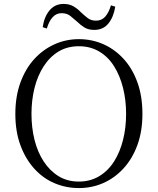

<svg xmlns="http://www.w3.org/2000/svg" viewBox="-20 -941 802 976"><path d="M197 -803Q205 -857 232.5 -889Q260 -921 303 -921Q333 -921 354 -908.5Q375 -896 391 -879Q409 -862 426 -849Q443 -836 468 -836Q497 -836 515 -856.5Q533 -877 544 -914L566 -907Q557 -853 530.5 -821Q504 -789 459 -789Q429 -789 409 -801.5Q389 -814 373 -830Q355 -846 337.5 -860Q320 -874 293 -874Q266 -874 247.5 -853.5Q229 -833 218 -796ZM381 15Q315 15 256.5 -10Q198 -35 153.5 -84.5Q109 -134 83.5 -203.5Q58 -273 58 -362Q58 -450 83.5 -520.5Q109 -591 153.5 -640Q198 -689 256.5 -715.5Q315 -742 381 -742Q447 -742 505 -716.5Q563 -691 608 -642Q653 -593 678.5 -522.5Q704 -452 704 -362Q704 -274 678.5 -204Q653 -134 608 -85Q563 -36 505 -10.5Q447 15 381 15ZM381 -18Q439 -18 484.5 -45.5Q530 -73 560 -120.5Q590 -168 605.5 -230Q621 -292 621 -362Q621 -432 605.5 -494Q590 -556 560 -604Q530 -652 484.5 -679Q439 -706 381 -706Q322 -706 277.5 -679Q233 -652 202 -604Q171 -556 155.5 -494Q140 -432 140 -362Q140 -292 155.5 -230Q171 -168 202 -120.5Q233 -73 277.5 -45.5Q322 -18 381 -18Z"/></svg>

Font: Noto Serif JP ExtraLight Light
Style: Regular
Weight: 300
Version: Version 2.003-H1;hotconv 1.1.1;makeotfexe 2.6.0